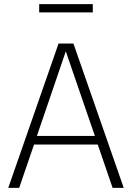

<svg xmlns="http://www.w3.org/2000/svg" viewBox="-20 -911 640 931"><path d="M20 0 264 -700H336L580 0H526L454 -210H145L73 0ZM159 -252H440L299 -662ZM170 -851V-891H430V-851Z"/></svg>

Font: Red Hat Mono
Style: Regular
Weight: 300
Monospace: yes
Designer: Pentagram, MCKL
Foundry: Pentagram, MCKL
Version: Version 1.023